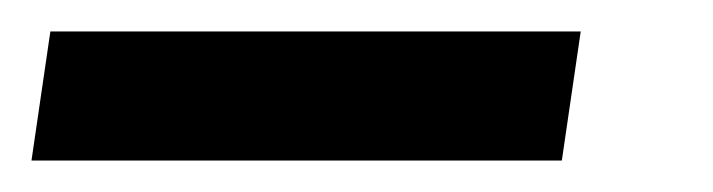

<svg xmlns="http://www.w3.org/2000/svg" viewBox="-46 -11 453 122"><path d="M323 9 311 91H-26L-14 9Z"/></svg>

Font: Pathway Extreme Condensed Black
Style: Italic
Weight: 900
Width: 3
Italic angle: -8°
Version: Version 1.001;gftools[0.9.26]